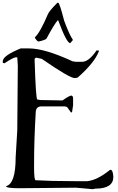

<svg xmlns="http://www.w3.org/2000/svg" viewBox="-20 -1348 849 1384"><path d="M128.9 -999Q0 -946.3 0 -906.2V-895.5L11.7 -891.6Q77.1 -934.6 92.8 -934.6H104.5L108.4 -874L104.5 -409.2L92.8 -212.9Q92.8 -23.4 23.4 -5.9Q23.4 8.8 121.1 8.8L527.3 4.9L648.4 15.6L668 11.7Q796.9 11.7 796.9 -73.2Q793.9 -124 776.4 -124H773.4Q680.7 -48.8 608.4 -42H523.4Q435.5 -42 358.4 -43.9Q291 -45.9 237.3 -48.8Q225.6 -48.8 225.6 -141.6V-163.1Q225.6 -336.9 237.3 -534.2Q237.3 -581.1 278.3 -581.1H446.3L462.9 -577.1L491.2 -538.1H499L506.8 -588.9V-638.7Q506.8 -656.2 495.1 -659.2Q479.5 -659.2 430.7 -624L269.5 -627L249 -630.9Q238.3 -630.9 229.5 -917V-923.8L237.3 -931.6H246.1L281.2 -923.8Q481.4 -785.2 518.6 -785.2L539.1 -788.1Q661.1 -895.5 692.4 -977.5V-984.4H675.8Q620.1 -902.3 571.3 -902.3H527.3L502.9 -906.2Q302.7 -999 188.5 -999ZM393.6 -1328.1Q332 -1266.6 323.2 -1241.2Q269.5 -1114.3 231.4 -1079.1V-1076.2Q247.1 -1048.8 258.8 -1048.8Q307.6 -1059.6 315.4 -1070.3Q372.1 -1175.8 396.5 -1202.1H399.4Q460 -1037.1 486.3 -1037.1L504.9 -1058.6V-1061.5Q478.5 -1100.6 442.4 -1199.2Q409.2 -1328.1 399.4 -1328.1Z"/></svg>

Font: Elementary Gothic 
Style: Regular
Weight: 400
Designer: Bill Roach / W.K. Roach
Version: Version 1.00 April 18, 2012, initial release